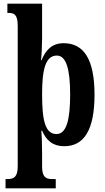

<svg xmlns="http://www.w3.org/2000/svg" viewBox="-20 -780 570 1040"><path d="M10 240H282V190H264C230 190 208 181 208 122V48C208 -3 206 -52 204 -72H208C231 -19 266 12 328 12C434 12 492 -74 492 -267C492 -460 433 -546 325 -546C262 -546 228 -510 205 -454H202C205 -471 208 -534 208 -572V-760H20V-710H26C56 -710 76 -702 76 -640V121C76 180 54 190 20 190H10ZM286 -54C225 -54 208 -127 208 -269C208 -400 225 -479 288 -479C339 -479 360 -404 360 -268C360 -128 339 -54 286 -54Z"/></svg>

Font: Noto Serif Sinhala ExtraCondensed
Style: Bold
Weight: 700
Width: 2
Designer: Jelle Bosma - Monotype Design Team
Foundry: Monotype Imaging Inc.
Version: Version 2.007